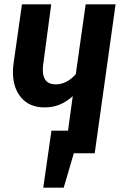

<svg xmlns="http://www.w3.org/2000/svg" viewBox="-20 -712 557 892"><path d="M517 -692 420 0H323L276 160H181L219 -105H296L318 -265Q287 -238 256 -225.5Q225 -213 187 -213Q117 -213 78.5 -258.5Q40 -304 40 -377Q40 -396 43 -417L82 -692H218L181 -415Q179 -405 179 -387Q179 -320 239 -320Q289 -320 332 -367L378 -692Z"/></svg>

Font: Fira Sans Extra Condensed SemiBold
Style: Italic
Weight: 600
Width: 3
Italic angle: -8°
Designer: Carrois Corporate & Edenspiekermann AG
Foundry: Carrois Corporate GbR & Edenspiekermann AG
Version: Version 4.203